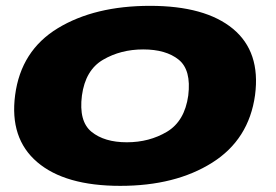

<svg xmlns="http://www.w3.org/2000/svg" viewBox="-20 -616 922 641"><path d="M381.5 4.5Q565.5 4.5 688.2 -72.8Q811 -150 831.5 -298.5Q850.5 -443 757.8 -519.8Q665 -596.5 481 -596.5Q296 -596.5 173 -521.8Q50 -447 30.5 -298.5Q11.5 -154 104.2 -74.8Q197 4.5 381.5 4.5ZM403.5 -141Q328.5 -141 285.5 -176Q242.5 -211 253.5 -297Q265 -382 324 -416.5Q383 -451 458 -451Q534 -451 576.5 -416.8Q619 -382.5 608.5 -297Q596.5 -211.5 537.5 -176.2Q478.5 -141 403.5 -141Z"/></svg>

Font: Anybody Expanded ExtraBold
Style: Italic
Weight: 800
Width: 7
Italic angle: -10°
Version: Version 1.113;gftools[0.9.25]